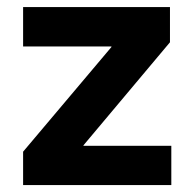

<svg xmlns="http://www.w3.org/2000/svg" viewBox="-20 -536 563 556"><path d="M46.9 0V-96.7L302.7 -399.9V-401.4H46.9V-515.6H472.2V-413.6L221.7 -115.2V-113.8H476.1V0Z"/></svg>

Font: Inter Display
Style: Bold
Weight: 700
Designer: Rasmus Andersson
Foundry: rsms
Version: Version 4.001;git-9221beed3